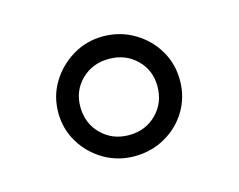

<svg xmlns="http://www.w3.org/2000/svg" viewBox="-51 -898 502 404"><g transform="rotate(-15 199.5 -695.5)"><path d="M67 -695Q67 -731 85 -760.5Q103 -790 133 -808Q163 -826 199 -826Q236 -826 266.5 -808Q297 -790 314.5 -760.5Q332 -731 332 -695Q332 -659 314.5 -629.5Q297 -600 266.5 -582.5Q236 -565 199 -565Q163 -565 133 -582.5Q103 -600 85 -629.5Q67 -659 67 -695ZM115 -695Q115 -659 139 -635Q163 -611 199 -611Q235 -611 259 -635Q283 -659 283 -695Q283 -730 259 -753.5Q235 -777 199 -777Q163 -777 139 -753.5Q115 -730 115 -695Z"/></g></svg>

Font: Glory Thin
Style: Regular
Weight: 400
Version: Version 1.011